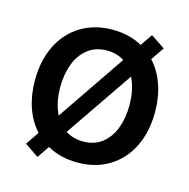

<svg xmlns="http://www.w3.org/2000/svg" viewBox="-91 -646 755 765"><g transform="rotate(15 287.0 -263.5)"><path d="M71.3 -8.8 108.4 -63.5Q75.2 -99.6 57.6 -150.6Q40 -201.7 40 -262.7Q40 -344.7 70.8 -406.7Q101.6 -468.8 157.7 -502.9Q213.9 -537.1 288.1 -537.1Q356.9 -537.1 410.6 -507.3L444.3 -556.6L502.9 -517.6L465.8 -463.4Q499.5 -427.2 517.3 -376Q535.2 -324.7 535.2 -262.7Q535.2 -181.2 504.6 -119.4Q474.1 -57.6 418 -23.4Q361.8 10.7 288.1 10.7Q217.8 10.7 163.1 -20L128.9 30.3ZM429.7 -262.7Q429.7 -328.1 406.2 -375.5L215.3 -96.2Q247.1 -76.2 288.1 -76.2Q334.5 -76.2 366.2 -101.1Q397.9 -126 413.8 -168.2Q429.7 -210.4 429.7 -262.7ZM168 -150.9 358.9 -431.2Q328.1 -451.2 288.1 -451.2Q241.2 -451.2 208.7 -425.8Q176.3 -400.4 160.4 -357.7Q144.5 -314.9 144.5 -262.7Q144.5 -197.8 168 -150.9Z"/></g></svg>

Font: Pretendard Std Medium
Style: Regular
Weight: 500
Designer: Base glyphs from Inter by Rasmus Andersson; Hangeul glyphs from Noto Sans CJK(Source Han Sans) by Jang Soo-young and Kan
Foundry: Kil Hyung-jin
Version: Version 1.309